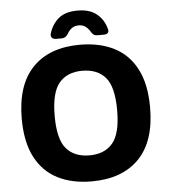

<svg xmlns="http://www.w3.org/2000/svg" viewBox="-58 -905 853 970"><g transform="rotate(-5 368.5 -420.0)"><path d="M368 13Q269 13 196 -24Q123 -61 83 -138Q43 -215 43 -333Q43 -504 128 -592Q213 -680 368 -680Q467 -680 540.5 -643Q614 -606 654 -529Q694 -452 694 -334Q694 -162 608.5 -74.5Q523 13 368 13ZM368 -119Q445 -119 486 -167.5Q527 -216 527 -334Q527 -453 486 -500.5Q445 -548 368 -548Q292 -548 251 -499.5Q210 -451 210 -332Q210 -214 251 -166.5Q292 -119 368 -119ZM371 -853Q434 -853 470 -822.5Q506 -792 517 -744Q520 -733 513 -726.5Q506 -720 492 -720H461Q449 -720 442 -725Q435 -730 429 -740Q420 -756 406 -767Q392 -778 371 -778Q350 -778 335.5 -767.5Q321 -757 312 -740Q300 -720 280 -720H251Q237 -720 230 -728Q223 -736 227 -750Q241 -796 275 -824.5Q309 -853 371 -853Z"/></g></svg>

Font: Pitagon Sans
Style: Bold
Weight: 700
Designer: Travis Tran
Foundry: Pitagon
Version: Version 1.001; ttfautohint (v1.8.4.7-5d5b);gftools[0.9.26]